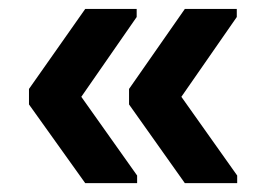

<svg xmlns="http://www.w3.org/2000/svg" viewBox="-20 -479 596 430"><path d="M394 -68.8 269 -245.1V-279.8L394 -459H510.3V-440.9L386.2 -262.2L511.2 -85.9V-68.8ZM170.9 -68.8 44.9 -245.1V-279.8L170.9 -459H286.1V-440.9L162.1 -262.2L287.1 -85.9V-68.8Z"/></svg>

Font: Liberation Sans
Style: Bold
Weight: 700
Designer: Steve Matteson
Foundry: Ascender Corporation
Version: Version 2.1.5